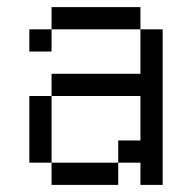

<svg xmlns="http://www.w3.org/2000/svg" viewBox="-20 -520 540 540"><path d="M375 -437.5H125V-500H375ZM62.5 -250H125V-62.5H62.5ZM62.5 -437.5H125V-375H62.5ZM125 -62.5H312.5V0H125ZM125 -312.5H375V-437.5H437.5V0H375V-62.5H312.5V-125H375V-250H125Z"/></svg>

Font: 寒蝉点阵体 16px
Style: Regular
Weight: 400
Designer: Designed by Warren2060
Foundry: ChillType
Version: Version 1.000